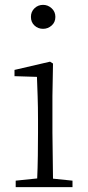

<svg xmlns="http://www.w3.org/2000/svg" viewBox="-20 -774 365 794"><path d="M158.2 -654.8Q137.2 -654.8 122.6 -668.5Q107.9 -682.1 107.9 -704.1Q107.9 -725.6 122.6 -739.7Q137.2 -753.9 158.2 -753.9Q178.2 -753.9 193.6 -739.7Q209 -725.6 209 -704.1Q209 -682.1 193.6 -668.5Q178.2 -654.8 158.2 -654.8ZM132.8 0H44.9V-26.9L133.8 -36.1Q135.7 -77.1 136.5 -131.3Q137.2 -185.5 137.2 -226.1V-280.8Q137.2 -332 135.7 -375Q134.3 -418 132.8 -456.1L40 -459V-484.9L187 -519L199.2 -511.2L196.8 -377V-226.1L199.2 -35.2L279.8 -26.9V0Z"/></svg>

Font: Source Han Serif TW ExtraLight
Style: Regular
Weight: 250
Designer: Ryoko NISHIZUKA Ë•øÂ°öÊ∂ºÂ≠ê (kana & ideographs); Frank Grie√ühammer (Latin, Greek & Cyrillic); Wenlong ZHANG Âº†ÊñáÈæô 
Foundry: Adobe
Version: Version 2.003;hotconv 1.1.1;makeotfexe 2.6.0